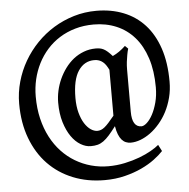

<svg xmlns="http://www.w3.org/2000/svg" viewBox="-57 -712 945 958"><g transform="rotate(-5 415.5 -233.5)"><path d="M500 -356.9Q493.7 -369.6 487.1 -379.6Q480.5 -389.6 471.9 -396.7Q463.4 -403.8 452.9 -407.7Q442.4 -411.6 428.7 -411.6Q378.4 -411.6 348.6 -366.9Q318.8 -322.3 318.8 -231Q318.8 -189.5 327.6 -157.2Q336.4 -125 350.3 -103Q364.3 -81.1 381.1 -69.8Q397.9 -58.6 414.1 -58.6Q423.3 -58.6 431.9 -61.8Q440.4 -64.9 450 -72.5Q459.5 -80.1 471.4 -93.3Q483.4 -106.4 500 -127ZM793.9 -272Q793.9 -230 784.2 -192.4Q774.4 -154.8 758.1 -123Q741.7 -91.3 719.7 -65.7Q697.8 -40 673.3 -22.2Q648.9 -4.4 623.5 5.1Q598.1 14.6 574.7 14.6Q562 14.6 550.5 10Q539.1 5.4 529.8 -5.1Q520.5 -15.6 513.7 -32.7Q506.8 -49.8 502.9 -74.2Q482.9 -47.9 467.8 -30.8Q452.6 -13.7 438.2 -3.4Q423.8 6.8 408.9 10.7Q394 14.6 374.5 14.6Q349.6 14.6 324 -0.5Q298.3 -15.6 277.8 -44.9Q257.3 -74.2 244.1 -117.2Q231 -160.2 231 -215.8Q231 -244.6 237.5 -274.7Q244.1 -304.7 256.8 -332.8Q269.5 -360.8 287.8 -385.7Q306.2 -410.6 329.3 -429Q352.5 -447.3 380.9 -458Q409.2 -468.8 441.4 -468.8Q452.6 -468.8 462.2 -467Q471.7 -465.3 481 -460.4Q490.2 -455.6 500.2 -446.8Q510.3 -438 522.9 -423.8Q540.5 -432.1 555.9 -442.9Q571.3 -453.6 587.4 -468.8L602.5 -454.1Q598.1 -439.5 595.2 -422.4Q592.3 -407.7 590.1 -388.9Q587.9 -370.1 587.9 -349.6V-139.2Q587.9 -100.1 599.9 -81.1Q611.8 -62 634.8 -62Q647 -62 662.4 -75.9Q677.7 -89.8 691.2 -114.7Q704.6 -139.6 713.9 -174.3Q723.1 -209 723.1 -250Q723.1 -332.5 702.4 -396Q681.6 -459.5 644.3 -502.2Q606.9 -544.9 554.9 -566.9Q502.9 -588.9 440.9 -588.9Q391.1 -588.9 348.1 -576.4Q305.2 -564 269.8 -541.7Q234.4 -519.5 206.8 -488.5Q179.2 -457.5 160.4 -420.4Q141.6 -383.3 131.8 -341.6Q122.1 -299.8 122.1 -255.9Q122.1 -195.8 134.3 -144.8Q146.5 -93.8 168.5 -51.8Q190.4 -9.8 220.9 22.7Q251.5 55.2 288.3 77.1Q325.2 99.1 366.9 110.6Q408.7 122.1 453.1 122.1Q496.1 122.1 536.1 113.5Q576.2 105 609.9 92.3Q643.6 79.6 669.2 64.9Q694.8 50.3 709.5 37.6L726.1 69.8Q708.5 88.9 680.4 109.9Q652.3 130.9 615 148.4Q577.6 166 530.8 177.7Q483.9 189.5 429.2 189.5Q342.8 189.5 270.8 160.4Q198.7 131.3 146.7 77.4Q94.7 23.4 65.7 -53.7Q36.6 -130.9 36.6 -227.1Q36.6 -283.7 51.8 -337.4Q66.9 -391.1 94.5 -438.7Q122.1 -486.3 160.6 -526.1Q199.2 -565.9 246.3 -594.7Q293.5 -623.5 347.4 -639.6Q401.4 -655.8 460 -655.8Q534.7 -655.8 596.2 -631.3Q657.7 -606.9 701.7 -558.8Q745.6 -510.7 769.8 -439Q793.9 -367.2 793.9 -272Z"/></g></svg>

Font: Gentium Book Basic
Style: Regular
Weight: 400
Designer: J. Victor Gaultney and Annie Olsen
Foundry: SIL International
Version: Version 1.102; 2013; Maintenance release